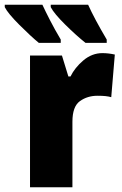

<svg xmlns="http://www.w3.org/2000/svg" viewBox="-68 -786 511 806"><path d="M-48 -766V-756Q-35 -730 13.5 -681.5Q62 -633 95 -606H187V-620Q162 -662 142 -701Q122 -740 110 -766ZM145 -766V-756Q159 -729 205.5 -683Q252 -637 291 -606H380V-620Q328 -708 302 -766ZM228 -465H219L192 -553H58V0H236V-275Q236 -339 267.5 -361.5Q299 -384 341 -384Q362 -384 375.5 -382.5Q389 -381 399 -378L414 -557Q387 -563 362 -563Q318 -563 282 -532.5Q246 -502 228 -465Z"/></svg>

Font: Noto Sans UI SemiCondensed Black
Style: Regular
Weight: 900
Width: 4
Designer: Monotype Design Team
Foundry: Monotype Imaging Inc.
Version: 1.001